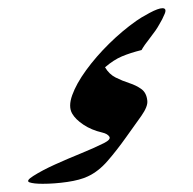

<svg xmlns="http://www.w3.org/2000/svg" viewBox="-20 -448 471 468"><path d="M84 0Q62 0 52 -3.5Q42 -7 61 -19Q83 -33 114 -47Q145 -61 177 -74Q209 -87 233 -99Q251 -108 246.5 -115Q242 -122 229 -125Q203 -131 183.5 -144Q164 -157 156 -171Q146 -188 156 -216Q166 -244 190 -277Q214 -310 246 -341.5Q278 -373 312 -397Q323 -405 344.5 -416.5Q366 -428 376 -428Q387 -428 381.5 -414.5Q376 -401 368 -388Q361 -375 346 -356Q331 -337 325 -326Q297 -319 277 -310.5Q257 -302 236 -284Q246 -267 262 -259Q278 -251 295 -245.5Q312 -240 324.5 -231Q337 -222 339 -203Q341 -189 324.5 -165.5Q308 -142 287 -113Q265 -82 242.5 -56Q220 -30 194 -18Q175 -9 144 -4.5Q113 0 84 0Z"/></svg>

Font: Aref Ruqaa Ink
Style: Regular
Weight: 400
Designer: Abdullah Aref
Version: Version 1.005